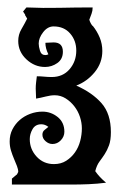

<svg xmlns="http://www.w3.org/2000/svg" viewBox="-20 -496 324 516"><path d="M51 -476Q96 -474 140 -475Q184 -476 229 -476Q229 -467 226 -459Q223 -451 220 -443Q223 -433 229 -426V-427Q241 -412 248 -395Q255 -378 255 -359Q255 -327 234.5 -302Q214 -277 185 -266Q228 -247 253 -218.5Q278 -190 278 -141Q278 -119 273 -105.5Q268 -92 261.5 -82Q255 -72 247.5 -62Q240 -52 236 -36Q247 -20 265 -5Q242 -2 218.5 -1Q195 0 172 0H12V-16L25 -27V-26L29 -34Q29 -41 25.5 -50Q22 -59 17.5 -69.5Q13 -80 9.5 -91.5Q6 -103 6 -116Q6 -134 13.5 -148.5Q21 -163 33 -173.5Q45 -184 61 -190Q77 -196 94 -196Q117 -196 135 -181.5Q153 -167 153 -142Q153 -129 143.5 -119Q134 -109 121 -109Q111 -109 102.5 -116.5Q94 -124 94 -134Q94 -142 99.5 -146.5Q105 -151 110 -155Q101 -162 91 -162Q75 -162 67.5 -149Q60 -136 60 -122Q60 -95 78.5 -75Q97 -55 125 -55Q144 -55 158 -64Q172 -73 181.5 -86.5Q191 -100 195.5 -117Q200 -134 200 -151Q200 -166 195 -181.5Q190 -197 180 -210Q170 -223 156.5 -231.5Q143 -240 127 -240Q116 -240 102.5 -236.5Q89 -233 77 -231L76 -258Q76 -266 77 -274.5Q78 -283 79 -291Q89 -291 99 -290Q109 -289 119 -289Q149 -289 167 -310Q185 -331 185 -360Q185 -387 168.5 -406Q152 -425 124 -425Q108 -425 96 -409.5Q84 -394 84 -379Q84 -371 87.5 -359.5Q91 -348 102 -348Q106 -348 110 -350Q102 -366 102 -381L124 -382Q149 -382 149 -357Q149 -337 134 -326.5Q119 -316 101 -316Q73 -316 51 -336.5Q29 -357 29 -386Q29 -403 37.5 -417.5Q46 -432 53 -446L47 -456H48L42 -465Z"/></svg>

Font: Germanica
Style: Regular
Weight: 400
Designer: Peter Wiegel
Foundry: Peter Wiegel